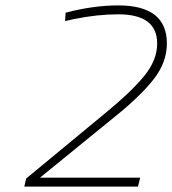

<svg xmlns="http://www.w3.org/2000/svg" viewBox="-20 -691 638 711"><path d="M562 -530Q562 -638 418 -638Q340 -638 252 -620L221 -613L223 -644Q326 -671 418 -671Q598 -671 598 -530Q598 -460 549 -397.5Q500 -335 408 -261L128 -33H499L491 0H70L77 -30L371 -273Q465 -350 513.5 -409Q562 -468 562 -530Z"/></svg>

Font: TitilliumWebThinItalic
Style: Thin Italic
Weight: 200
Italic angle: -13°
Version: Version 1.001;PS 57.000;hotconv 1.0.70;makeotf.lib2.5.55311